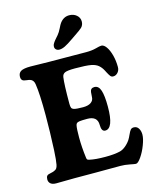

<svg xmlns="http://www.w3.org/2000/svg" viewBox="-138 -1041 937 1152"><g transform="rotate(-15 330.5 -464.5)"><path d="M382.3 -804.2Q350.1 -781.7 330.6 -772.2Q311 -762.7 295.4 -762.7Q282.7 -762.7 274.9 -769.8Q267.1 -776.9 267.1 -787.6Q267.1 -791 267.8 -794.7Q268.6 -798.3 269.5 -801Q270.5 -803.7 273.2 -807.9Q275.9 -812 277.3 -814.5Q278.8 -816.9 283.2 -822.3Q287.6 -827.6 289.6 -830.1Q291.5 -832.5 297.4 -839.1Q303.2 -845.7 305.7 -848.6Q318.4 -863.3 329.3 -886Q340.3 -908.7 345.7 -915.5Q368.7 -946.8 403.8 -946.8Q430.7 -946.8 449.2 -931.2Q467.8 -915.5 467.8 -891.6Q467.8 -869.6 453.1 -855Q445.3 -848.1 435.3 -840.8Q425.3 -833.5 408.7 -822.3Q392.1 -811 382.3 -804.2ZM183.1 5.9Q161.6 5.9 125.7 6.6Q89.8 7.3 68.8 7.3Q45.4 7.3 33.9 -2.7Q22.5 -12.7 22.5 -28.8Q22.5 -43.5 28.3 -50.5Q34.2 -57.6 47.9 -59.6Q68.8 -63 81.5 -70.8Q93.8 -75.7 98.9 -100.1Q104 -124.5 107.4 -189Q112.8 -301.8 112.8 -404.8Q112.8 -538.1 103 -599.1Q99.1 -626.5 77.1 -632.8Q71.3 -634.8 58.3 -636.2Q45.4 -637.7 41 -639.2Q23.4 -644 23.4 -665.5Q23.4 -689.9 41 -700Q58.6 -710 100.6 -710Q116.7 -710 154.1 -709Q191.4 -708 212.9 -708Q243.7 -708 329.6 -707.3Q415.5 -706.5 445.3 -706.5Q481.9 -706.5 507.6 -713.6Q533.2 -720.7 543 -720.7Q558.6 -720.7 573.2 -700.2Q587.9 -679.7 597.2 -645Q606.4 -610.4 606.4 -571.3Q606.4 -551.3 594.2 -537.6Q582 -523.9 565.4 -523.9Q554.7 -523.9 548.3 -531.5Q542 -539.1 531.2 -559.6Q528.8 -564.5 527.3 -567.4Q515.6 -590.8 499.3 -604.7Q482.9 -618.7 455.1 -624Q424.3 -629.9 355.5 -629.9Q308.6 -629.9 292.7 -622.8Q276.9 -615.7 274.4 -597.2Q268.1 -554.7 268.1 -434.1Q268.1 -416 271.5 -408.2Q274.9 -400.4 285.2 -397Q301.3 -392.1 342.3 -392.1Q374.5 -392.1 391.6 -404.1Q408.7 -416 409.2 -436Q411.1 -464.8 411.6 -467.8Q414.6 -491.7 438.5 -491.7Q464.8 -491.7 475.8 -458.7Q486.8 -425.8 486.8 -357.9Q486.8 -222.2 435.1 -222.2Q411.1 -222.2 411.1 -263.7Q411.1 -318.4 348.1 -318.4Q315.4 -318.4 301.8 -316.7Q288.1 -314.9 283 -310.5Q277.8 -306.2 275.9 -295.9Q272 -276.4 272 -223.1Q272 -162.6 280.8 -95.2Q281.7 -86.4 284.7 -83.3Q287.6 -80.1 297.4 -78.1Q333 -69.8 395.5 -69.8Q450.7 -69.8 485.4 -78.1Q502.9 -82 521.2 -96.7Q539.6 -111.3 553.2 -131.3Q560.5 -142.6 569.1 -161.9Q577.6 -181.2 584.5 -189Q591.3 -196.8 604 -196.8Q623 -196.8 633.3 -180.9Q643.6 -165 643.6 -142.1Q643.6 -117.2 628.9 -78.6Q614.3 -40 594.2 -11Q574.2 18.1 561 18.1Q554.7 18.1 524.4 12Q494.1 5.9 467.8 5.9Q436.5 5.9 383.5 6.1Q330.6 6.3 311.5 6.3Q289.6 6.3 246.8 6.1Q204.1 5.9 183.1 5.9Z"/></g></svg>

Font: Cooper*
Style: Bold
Weight: 700
Designer: Owen Earl
Foundry: indestructible type*
Version: Version 0.001